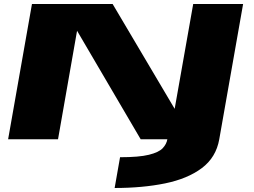

<svg xmlns="http://www.w3.org/2000/svg" viewBox="-20 -695 1268 958"><path d="M552 243 579 89.5Q674 89.5 723.2 77.2Q772.5 65 791.8 44.5Q811 24 815 0H682L364.5 -541.5L269.5 0H20.5L139.5 -675H542L851.5 -152L944 -675H1193L1074 0Q1058 90.5 987 143.8Q916 197 803.8 220Q691.5 243 552 243Z"/></svg>

Font: Anybody UltraExpanded ExtraBold
Style: Italic
Weight: 800
Width: 9
Italic angle: -10°
Designer: Tyler Finck
Foundry: Etcetera Type Company
Version: Version 1.010; ttfautohint (v1.8.3) -l 8 -r 50 -G 200 -x 14 